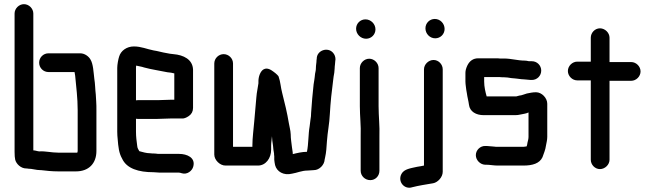

<svg xmlns="http://www.w3.org/2000/svg" viewBox="-20 -775 3145 922"><path d="M213 -429H338L341 -411C346 -357 353 -305 353 -246V-50C353 -48 353 -47 352 -46C352 -45 352 -43 351 -42H259C226 -42 198 -50 169 -48C161 -48 150 -53 140 -53V-710C140 -734 119 -755 95 -755C71 -755 50 -734 50 -710V-46C50 -29 51 -17 53 -8C58 12 80 34 106 34C109 34 112 34 115 35C135 35 153 42 174 42H177C200 45 231 48 259 48H345C406 48 443 10 443 -50V-245C443 -260 443 -274 442 -287L440 -321C437 -344 437 -374 433 -396C429 -428 428 -468 414 -490C406 -504 387 -519 365 -519H213C188 -519 168 -499 168 -474C168 -449 188 -429 213 -429Z M736 -294H642C639 -294 636 -294 633 -293V-449C633 -451 633 -455 634 -460C648 -456 658 -456 672 -451C708 -441 747 -436 784 -428L801 -426C805 -425 810 -424 815 -423H817V-296H798C785 -296 751 -294 736 -294ZM798 -206H852C863 -205 874 -209 887 -218C900 -227 907 -240 907 -257V-441C905 -490 861 -511 813 -515L796 -517C791 -518 785 -519 780 -520C760 -523 738 -530 717 -533C686 -539 658 -552 623 -552C588 -552 560 -531 552 -503C548 -491 543 -465 543 -449V-142C543 -129 544 -118 545 -108C548 -70 551 -40 566 -14C588 35 646 52 717 52C728 52 737 54 748 54H840C845 54 849 56 853 57C879 65 903 45 908 25C920 -18 878 -36 840 -36H739C732 -37 725 -38 717 -38C713 -38 708 -38 702 -39C682 -39 665 -45 649 -49C646 -54 639 -65 639 -74C636 -96 633 -118 633 -143V-205C636 -204 639 -204 642 -204H736C751 -204 784 -206 798 -206Z M1009 -470V-33C1009 -6 1037 21 1064 20H1219C1256 20 1282 -15 1282 -56V-77C1282 -92 1285 -103 1286 -121C1286 -110 1289 -87 1291 -76L1293 -56C1294 -49 1295 -43 1296 -38C1296 -34 1296 -30 1297 -25V-8C1298 1 1299 9 1301 18C1309 49 1342 69 1382 59C1407 55 1429 44 1457 44C1466 44 1479 42 1487 42C1514 42 1538 16 1539 -9C1539 -11 1540 -14 1541 -18C1547 -44 1548 -68 1550 -97C1553 -142 1562 -181 1564 -228C1567 -283 1573 -339 1580 -391L1582 -407C1585 -421 1586 -430 1587 -446C1587 -459 1590 -471 1590 -482L1591 -490C1591 -502 1587 -513 1579 -522C1553 -551 1501 -533 1501 -493L1500 -486C1500 -474 1497 -462 1497 -450C1497 -438 1495 -431 1493 -421L1491 -403C1490 -397 1489 -386 1486 -370C1481 -323 1477 -281 1474 -233C1474 -222 1473 -211 1471 -201L1467 -169C1460 -130 1462 -84 1454 -46C1431 -46 1406 -40 1386 -35C1386 -48 1383 -56 1382 -68C1380 -88 1376 -108 1376 -130C1375 -151 1370 -165 1367 -184C1359 -233 1347 -282 1335 -329C1328 -355 1327 -382 1318 -407C1318 -408 1316 -411 1311 -416C1306 -421 1300 -426 1293 -431C1282 -439 1264 -452 1246 -442C1231 -434 1220 -407 1221 -381V-375C1219 -360 1215 -341 1213 -326L1211 -307C1208 -270 1204 -231 1201 -193C1198 -155 1192 -114 1192 -77V-70H1099V-470C1099 -495 1078 -515 1054 -515C1030 -515 1009 -495 1009 -470Z M1708 -448V-265C1708 -217 1714 -170 1712 -123V45C1712 70 1733 90 1758 90C1783 90 1802 70 1802 45V-121C1804 -168 1798 -217 1798 -265V-448C1798 -472 1777 -493 1753 -493C1729 -493 1708 -472 1708 -448ZM1690 -637C1690 -611 1712 -589 1738 -589C1763 -589 1783 -609 1783 -634C1783 -660 1761 -682 1735 -682C1710 -682 1690 -662 1690 -637Z M2016 -442V20L2001 23L1983 26C1953 33 1921 36 1908 60C1888 97 1922 137 1960 124C1991 116 2025 111 2060 105C2082 101 2106 76 2106 50V-442C2106 -466 2086 -487 2062 -487C2038 -487 2016 -466 2016 -442ZM2023 -639C2023 -613 2044 -591 2070 -591C2095 -591 2115 -611 2115 -636C2115 -662 2094 -684 2068 -684C2043 -684 2023 -664 2023 -639Z M2554 -332C2538 -332 2525 -329 2510 -326C2501 -324 2484 -316 2474 -316C2469 -315 2464 -313 2459 -312H2317C2311 -333 2305 -358 2305 -383V-405H2378C2385 -404 2392 -404 2399 -404C2412 -404 2423 -402 2435 -400L2457 -398C2470 -397 2483 -394 2495 -394C2505 -394 2519 -391 2528 -391H2534C2559 -391 2579 -411 2579 -436C2579 -461 2559 -481 2534 -481H2520C2512 -483 2505 -484 2499 -484C2467 -484 2434 -494 2401 -494H2381C2374 -495 2367 -495 2361 -495H2276C2253 -495 2235 -483 2224 -460C2218 -447 2215 -436 2215 -425V-383C2215 -376 2216 -368 2217 -360L2219 -344C2220 -338 2221 -332 2222 -327C2224 -310 2230 -289 2232 -272C2236 -239 2266 -222 2303 -222H2454C2463 -222 2471 -223 2479 -225C2492 -228 2506 -229 2518 -235V-118C2518 -108 2515 -98 2513 -90C2512 -84 2511 -76 2509 -72C2502 -71 2497 -70 2494 -70H2369C2364 -70 2358 -70 2353 -71C2343 -71 2328 -74 2317 -74H2311C2286 -75 2265 -54 2265 -30C2265 -6 2286 15 2309 16H2315C2331 16 2351 20 2369 20H2494C2537 20 2571 10 2585 -20C2591 -38 2599 -54 2602 -77C2604 -89 2608 -102 2608 -118V-277C2608 -304 2582 -332 2554 -332Z M2817 -594V-479H2752C2728 -479 2707 -458 2707 -434C2707 -410 2728 -389 2752 -389H2817V-8C2817 16 2837 37 2861 37C2885 37 2907 16 2907 -8V-387H3011C3035 -387 3056 -408 3056 -432C3056 -456 3035 -477 3011 -477H2907V-594C2907 -618 2885 -639 2861 -639C2837 -639 2817 -618 2817 -594Z"/></svg>

Font: Electronic
Style: Blk
Weight: 900
Version: Version 1.011